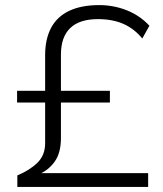

<svg xmlns="http://www.w3.org/2000/svg" viewBox="-20 -733 640 753"><path d="M48 0V-45Q98 -66 127.5 -95.5Q157 -125 157 -171V-331H47V-377H157V-516Q157 -580 180.5 -624Q204 -668 251.5 -690.5Q299 -713 369 -713Q426 -713 477.5 -692.5Q529 -672 566 -632L538 -582Q506 -621 463.5 -639.5Q421 -658 364 -658Q292 -658 255.5 -623Q219 -588 219 -519V-377H411V-331H219V-192Q219 -133 194 -98.5Q169 -64 129 -48V-54H561V0Z"/></svg>

Font: Mulish ExtraLight Light
Style: Regular
Weight: 300
Version: Version 3.603